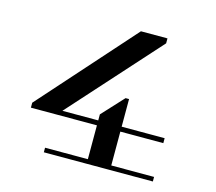

<svg xmlns="http://www.w3.org/2000/svg" viewBox="-106 -882 1141 1014"><g transform="rotate(15 465.0 -375.0)"><path d="M689 -723 252 -237H87L544 -750H689ZM811 -210H87V-237H811ZM576 -3H448V-270L557 -388H576ZM214 0V-25H810V0Z"/></g></svg>

Font: Solide Mirage
Style: Mono
Weight: 400
Width: 6
Designer: Jérémy Landes
Foundry: Velvetyne Type Foundry
Version: Version 1.1